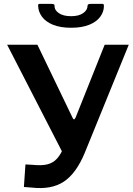

<svg xmlns="http://www.w3.org/2000/svg" viewBox="-20 -974 691 996"><path d="M104 -4 112 -121 149 -119Q196 -114 226 -121.5Q256 -129 276.5 -152Q297 -175 313 -216L523 -742H648L420 -182Q376 -75 311.5 -32Q247 11 144 -1ZM313 -166 17 -742H174L357 -362Q364 -347 372 -364L407 -354ZM349 -830Q293 -830 255 -845.5Q217 -861 198 -887Q179 -913 178 -942Q177 -949 179 -951.5Q181 -954 186 -954H245Q255 -954 259.5 -951.5Q264 -949 263 -943Q262 -922 285 -906Q308 -890 349 -890ZM349 -830V-890Q389 -890 411.5 -906Q434 -922 434 -943Q434 -949 438 -951.5Q442 -954 452 -954H511Q516 -954 517.5 -951.5Q519 -949 519 -942Q519 -913 500 -887Q481 -861 443 -845.5Q405 -830 349 -830Z"/></svg>

Font: Libre Franklin SemiBold
Style: Regular
Weight: 600
Designer: Pablo Impallari, Rodrigo Fuenzalida, Nhung Nguyen
Foundry: Impallari Type
Version: Version 3.000